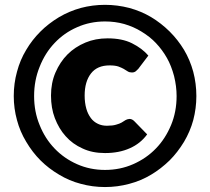

<svg xmlns="http://www.w3.org/2000/svg" viewBox="-20 -756 857 783"><path d="M507.8 -271Q514.6 -271 519.5 -268.1Q525.4 -264.6 528.8 -260.7L580.1 -208Q552.7 -170.4 509.3 -151.4Q465.8 -131.8 408.2 -131.8Q356 -131.8 316.9 -150.4Q275.9 -168.5 247.6 -200.7Q220.2 -231 203.6 -274.4Q188 -315.4 188 -366.2Q188 -418 206.1 -460Q225.1 -503.9 255.4 -534.2Q285.6 -564.5 328.6 -582.5Q369.1 -599.6 418.9 -599.6Q478 -599.6 518.1 -579.6Q560.1 -558.6 585 -529.3L543.9 -475.1Q538.1 -469.2 534.2 -465.8Q527.8 -460.4 518.1 -460.4Q507.8 -460.4 501 -464.8Q499 -465.8 493.4 -469.5Q487.8 -473.1 484.4 -475.1Q475.6 -480 462.4 -484.9Q449.2 -489.3 426.8 -489.3Q376.5 -489.3 351.1 -456.5Q325.2 -423.3 325.2 -366.2Q325.2 -337.4 332 -313Q337.9 -291.5 350.6 -274.4Q361.8 -259.3 379.4 -251Q395.5 -243.2 416 -243.2Q439.5 -243.2 453.6 -247.6Q467.8 -251.5 476.1 -256.3Q483.9 -260.7 491.7 -266.1Q498 -270 507.8 -271ZM36.1 -364.3Q36.1 -416 49.3 -463.4Q62 -511.7 86.9 -552.7Q110.8 -593.3 145 -627.4Q177.2 -659.7 220.7 -686Q262.2 -710.4 309.6 -723.6Q357.9 -736.3 408.2 -736.3Q458 -736.3 507.3 -723.6Q555.7 -710.4 596.7 -686Q637.2 -661.6 671.9 -627.4Q705.6 -593.8 730.5 -552.7Q754.9 -511.7 768.1 -463.4Q780.8 -415 780.8 -364.3Q780.8 -314.5 768.1 -266.1Q755.4 -219.7 730.5 -177.7Q704.1 -134.3 671.9 -102.1Q636.2 -67.4 596.7 -43.9Q555.7 -19 507.3 -6.3Q459 6.8 408.2 6.8Q357.4 6.8 309.6 -6.3Q262.2 -18.6 220.7 -43.9Q177.7 -69.3 145 -102.1Q112.3 -134.8 86.9 -177.7Q61.5 -219.7 49.3 -266.1Q36.1 -313.5 36.1 -364.3ZM141.6 -246.1Q163.6 -190.9 202.6 -150.4Q241.2 -109.9 294.4 -86.4Q347.2 -63 408.2 -63Q469.7 -63 522.9 -86.4Q576.7 -109.9 615.7 -150.4Q654.3 -189.9 677.7 -246.1Q700.2 -300.3 700.2 -364.3Q700.2 -403.8 689.9 -445.8Q678.7 -487.8 661.1 -519Q642.1 -552.7 615.7 -580.6Q591.8 -606 556.6 -627.4Q524.9 -647 486.3 -658.2Q449.2 -668.5 408.2 -668.5Q347.2 -668.5 294.4 -645Q241.7 -622.1 202.6 -580.6Q163.6 -539.6 141.6 -483.4Q119.1 -428.2 119.1 -364.3Q119.1 -300.3 141.6 -246.1Z"/></svg>

Font: Lato-ExtraBold
Style: Regular
Weight: 500
Designer: Lukasz Dziedzic with Adam Twardoch and Botio Nikoltchev
Foundry: tyPoland Lukasz Dziedzic
Version: ""